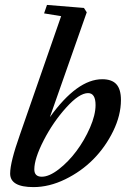

<svg xmlns="http://www.w3.org/2000/svg" viewBox="-20 -745 509 776"><path d="M115.2 11.2Q21 11.2 21 -43.5Q21 -89.4 60.5 -200.7L227.1 -679.7L158.2 -690.9L169.9 -725.1L319.3 -712.9L330.6 -695.3L181.6 -271.5Q292 -424.8 393.1 -424.8Q432.1 -424.8 450.4 -404.5Q468.8 -384.3 468.8 -340.8Q468.8 -279.3 437.5 -215.1Q406.2 -150.9 357.2 -101.3Q308.1 -51.8 243.4 -20.3Q178.7 11.2 115.2 11.2ZM148.9 -30.8Q178.7 -30.8 217.5 -60.8Q256.3 -90.8 288.8 -134.3Q321.3 -177.7 343.8 -229.2Q366.2 -280.8 366.2 -320.3Q366.2 -368.7 335.9 -368.7Q300.3 -368.7 247.6 -310.3Q194.8 -252 156.7 -178Q118.7 -104 118.7 -60.5Q118.7 -30.8 148.9 -30.8Z"/></svg>

Font: Elstob 18pt SemiBold
Style: Italic
Weight: 600
Italic angle: -20°
Designer: Peter S. Baker
Version: Version 1.015